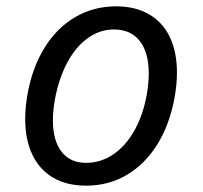

<svg xmlns="http://www.w3.org/2000/svg" viewBox="-20 -580 640 606"><path d="M59.5 -204.5Q59.5 -242 67 -284Q82.5 -368.5 121.5 -430.8Q160.5 -493 218.2 -526.5Q276 -560 346.5 -560Q407 -560 450.2 -535Q493.5 -510 516 -463Q538.5 -416 538.5 -351Q538.5 -314 531 -272Q515.5 -187 476.5 -124.2Q437.5 -61.5 380 -27.8Q322.5 6 252 6Q191 6 147.8 -19.2Q104.5 -44.5 82 -92Q59.5 -139.5 59.5 -204.5ZM443 -280Q449.5 -316 449.5 -348.5Q449.5 -414.5 421 -450.8Q392.5 -487 339.5 -487Q295.5 -487 257.8 -460.2Q220 -433.5 193 -383.8Q166 -334 153.5 -267Q147 -231.5 147 -200Q147 -136.5 174.2 -101.2Q201.5 -66 251.5 -66Q297.5 -66 336.8 -92.2Q376 -118.5 403.5 -166.8Q431 -215 443 -280Z"/></svg>

Font: JuliaMono
Style: Italic
Weight: 400
Italic angle: -9°
Monospace: yes
Designer: cormullion
Foundry: corm
Version: Version 0.057; ttfautohint (v1.8.4)